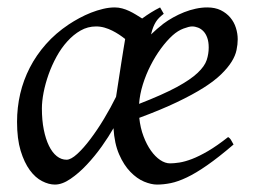

<svg xmlns="http://www.w3.org/2000/svg" viewBox="-20 -477 687 517"><path d="M444.8 -381.8Q428.7 -367.2 413.3 -346.2Q397.9 -325.2 385.5 -300.8Q373 -276.4 364.7 -249.8Q356.4 -223.1 354.5 -197.3Q418.5 -222.2 455.8 -242.4Q493.2 -262.7 512.2 -280.8Q531.2 -298.8 536.6 -315.4Q542 -332 542 -349.1Q542 -364.3 538.1 -375.2Q534.2 -386.2 527.8 -392.8Q521.5 -399.4 513.4 -402.6Q505.4 -405.8 497.1 -405.8Q489.3 -405.8 474.1 -400.1Q459 -394.5 444.8 -381.8ZM292.5 -216.3Q295.9 -238.3 299.6 -262.2Q303.2 -286.1 306.6 -307.6Q310.1 -329.1 312.7 -345.9Q315.4 -362.8 316.9 -371.1V-372.1Q309.6 -377.9 300.8 -383.8Q292 -389.6 282.2 -394.5Q272.5 -399.4 261.5 -402.6Q250.5 -405.8 238.8 -405.8Q216.3 -405.8 197 -394.8Q177.7 -383.8 161.4 -365.7Q145 -347.7 132.3 -324.5Q119.6 -301.3 110.8 -276.6Q102.1 -252 97.4 -228Q92.8 -204.1 92.8 -185.1Q92.8 -153.3 97.9 -127.9Q103 -102.5 111.8 -84.5Q120.6 -66.4 132.8 -56.6Q145 -46.9 159.2 -46.9Q170.9 -46.9 188 -62.5Q205.1 -78.1 223.6 -102.8Q242.2 -127.4 260.3 -157.5Q278.3 -187.5 292.5 -216.3ZM420.9 -439.9Q413.6 -434.1 408.4 -429Q403.3 -423.8 399.7 -418Q396 -412.1 392.8 -404.3Q389.6 -396.5 386.7 -384.3Q402.3 -399.4 419.9 -413.1Q431.6 -421.9 446 -429.9Q460.4 -438 475.8 -444.1Q491.2 -450.2 507.1 -453.6Q522.9 -457 538.1 -457Q559.1 -457 574.5 -449.5Q589.8 -441.9 600.1 -429.7Q610.4 -417.5 615.2 -402.1Q620.1 -386.7 620.1 -371.1Q620.1 -357.4 616.9 -342.3Q613.8 -327.1 603.8 -311Q593.8 -294.9 575.9 -277.3Q558.1 -259.8 528.6 -241Q499 -222.2 456.5 -201.9Q414.1 -181.6 355 -159.7Q357.9 -132.3 366.5 -109.9Q375 -87.4 386.5 -71.3Q397.9 -55.2 411.4 -46.1Q424.8 -37.1 438 -37.1Q448.2 -37.1 462.9 -39.3Q477.5 -41.5 496.8 -48.8Q516.1 -56.2 540.3 -70.3Q564.5 -84.5 594.2 -107.9Q599.6 -105 603 -98.4Q606.4 -91.8 608.9 -87.9Q568.4 -53.2 537.8 -32Q507.3 -10.7 483.2 0.7Q459 12.2 439.7 16.1Q420.4 20 402.8 20Q387.2 20 367.9 12Q348.6 3.9 331.1 -14.2Q313.5 -32.2 300.8 -61.3Q288.1 -90.3 285.6 -131.8Q272.9 -109.4 254.2 -83Q235.4 -56.6 213.9 -33.7Q192.4 -10.7 169.9 4.6Q147.5 20 127.9 20Q111.3 20 93.3 10.7Q75.2 1.5 60.3 -18.8Q45.4 -39.1 35.6 -71Q25.9 -103 25.9 -148.9Q25.9 -187.5 34.4 -224.4Q43 -261.2 60.3 -294.9Q77.6 -328.6 103.8 -358.2Q129.9 -387.7 165 -411.1Q178.2 -419.9 193.6 -428.2Q209 -436.5 225.1 -442.9Q241.2 -449.2 257.6 -453.1Q273.9 -457 289.1 -457Q299.3 -457 309.1 -454.3Q318.8 -451.7 328.1 -447.3Q337.4 -442.9 346.2 -437.5Q355 -432.1 362.8 -427.2Q374 -435.5 386.2 -443.1Q398.4 -450.7 411.1 -457Z"/></svg>

Font: Gentium Plus APac
Style: Italic
Weight: 400
Italic angle: -8°
Designer: J. Victor Gaultney, Annie Olsen, Iska Routamaa, Becca Hirsbrunner
Foundry: SIL International
Version: Version 5.000